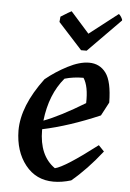

<svg xmlns="http://www.w3.org/2000/svg" viewBox="-50 -703 509 753"><g transform="rotate(5 204.0 -326.5)"><path d="M252 -511 158 -614 160 -635Q195 -657 202 -660L275 -578L387 -665Q391 -664 397 -654.5Q403 -645 402 -641L274 -511ZM189 12Q120 12 78 -41Q36 -94 35 -176Q35 -273 119 -385Q158 -417 204.5 -441Q251 -465 288 -465Q330 -465 354.5 -432Q379 -399 380 -316L352 -263Q231 -211 127 -189V-186Q127 -85 190 -41Q229 -50 354 -146L376 -123Q318 -49 258 1Q222 12 189 12ZM197 -394Q141 -328 129 -223Q193 -247 290 -306Q292 -372 271 -404Q231 -404 197 -394Z"/></g></svg>

Font: Albura Medium
Style: Italic
Weight: 462
Italic angle: -7°
Designer: Mercedes Jáuregui
Foundry: Omnibus-Type Team
Version: Version 1.000